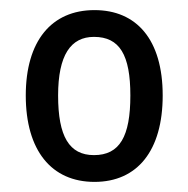

<svg xmlns="http://www.w3.org/2000/svg" viewBox="-20 -742 373 380"><path d="M302 -553C302 -664 250 -722 167 -722C82 -722 31 -661 31 -553C31 -444 82 -382 167 -382C252 -382 302 -444 302 -553ZM95 -553C95 -633 120 -669 166 -669C217 -669 238 -633 238 -553C238 -472 217 -435 166 -435C117 -435 95 -472 95 -553Z"/></svg>

Font: Noto Sans Sinhala Condensed
Style: Regular
Weight: 400
Width: 3
Designer: Jelle Bosma - Monotype Design Team
Foundry: Monotype Imaging Inc.
Version: Version 2.006